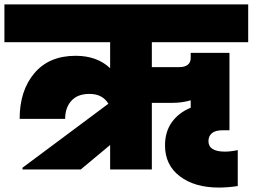

<svg xmlns="http://www.w3.org/2000/svg" viewBox="-31 -760 1133 861"><path d="M462.9 0V-109.9L331.1 0H69.8V-7.8L455.1 -294.9Q428.7 -338.9 370.1 -338.9Q316.9 -338.9 289.1 -308.1Q261.2 -277.3 261.2 -227.1H57.1Q57.1 -353.5 123 -431.6Q189 -509.8 308.1 -509.8Q404.3 -509.8 462.9 -454.1V-570.8H-11.2V-740.2H1082V-570.8H649.9V-459H773.9Q796.9 -459 810.5 -469.2Q824.2 -479.5 824.2 -500V-522.9H998V-175.8H966.8Q934.6 -175.8 919.2 -162.6Q903.8 -149.4 903.8 -127Q903.8 -80.1 978 -80.1Q1003.4 -80.1 1035.2 -86.9V74.2Q991.7 81.1 950.2 81.1Q841.8 81.1 775.4 30.5Q709 -20 709 -107.9Q709 -169.4 739.7 -212.2Q770.5 -254.9 824.2 -276.9V-310.1Q785.6 -298.8 743.2 -298.8H649.9V0Z"/></svg>

Font: SVN-Poppins Black
Style: Regular
Weight: 900
Designer: Ninad Kale (Devanagari), Jonny Pinhorn (Latin)
Foundry: Indian Type Foundry
Version: Version 3.002 2017